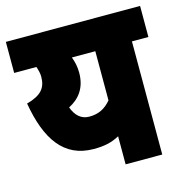

<svg xmlns="http://www.w3.org/2000/svg" viewBox="-95 -711 769 800"><g transform="rotate(-15 289.5 -311.0)"><path d="M579 -622H0V-488H96C101 -473 105 -458 105 -444C105 -395 82 -368 19 -351C46 -193 109 -96 239 -96C283 -96 315 -102 350 -121V0H508V-488H579ZM184 -290C231 -314 262 -354 262 -419C262 -445 257 -467 249 -488H350V-276C325 -246 296 -231 256 -231C220 -231 197 -254 184 -290Z"/></g></svg>

Font: Noto Sans Devanagari UI Condensed Black
Style: Regular
Weight: 900
Width: 3
Designer: Jelle Bosma - Monotype Design Team
Foundry: Monotype Imaging Inc.
Version: Version 2.004